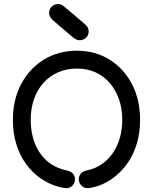

<svg xmlns="http://www.w3.org/2000/svg" viewBox="-20 -946 772 969"><path d="M300 2Q325 7 339.5 -4Q354 -15 357.5 -32.5Q361 -50 351 -65.5Q341 -81 316 -86Q293 -91 274.5 -98.5Q256 -106 236 -119Q204 -141 181 -174.5Q158 -208 146.5 -250.5Q135 -293 135 -341Q135 -398 151.5 -445.5Q168 -493 199 -527.5Q230 -562 273 -581Q316 -600 368 -600Q420 -600 462 -581Q504 -562 534 -527Q564 -492 580.5 -445Q597 -398 597 -341Q597 -294 585.5 -252.5Q574 -211 552.5 -178Q531 -145 500 -122Q481 -108 461.5 -99.5Q442 -91 419 -86Q394 -81 384.5 -65.5Q375 -50 378.5 -32.5Q382 -15 397 -4Q412 7 437 2Q469 -4 497.5 -16.5Q526 -29 554 -50Q595 -81 625 -124.5Q655 -168 671 -223Q687 -278 687 -341Q687 -443 646 -521.5Q605 -600 533 -645Q461 -690 368 -690Q275 -690 202 -645.5Q129 -601 87 -522Q45 -443 45 -341Q45 -276 62 -219.5Q79 -163 111 -119Q143 -75 186 -45Q213 -27 240.5 -15.5Q268 -4 300 2ZM349 -757Q368 -741 386.5 -743Q405 -745 416.5 -758Q428 -771 427.5 -790Q427 -809 407 -825Q395 -836 382.5 -846.5Q370 -857 357.5 -867.5Q345 -878 332 -889Q319 -900 306 -911Q287 -928 268.5 -925.5Q250 -923 238.5 -910Q227 -897 228 -878.5Q229 -860 248 -843Q260 -833 272.5 -822Q285 -811 297.5 -800.5Q310 -790 323 -779Q336 -768 349 -757Z"/></svg>

Font: Tilt Neon
Style: Regular
Weight: 400
Designer: Andy Clymer
Foundry: Andy Clymer
Version: Version 1.000